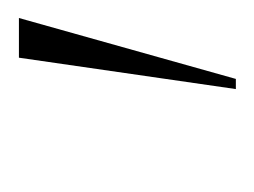

<svg xmlns="http://www.w3.org/2000/svg" viewBox="-54 -700 275 208"><g transform="rotate(-90 84.0 -596.5)"><path d="M91 -479 125 -714H168L102 -479Z"/></g></svg>

Font: Noto Serif Display SemiCondensed ExtraLight
Style: Italic
Weight: 200
Width: 4
Italic angle: -12°
Designer: Monotype Design Team
Foundry: Monotype Imaging Inc.
Version: Version 2.009